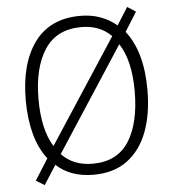

<svg xmlns="http://www.w3.org/2000/svg" viewBox="-55 -797 795 885"><g transform="rotate(-5 343.0 -354.5)"><path d="M626 -358Q626 -249 595.5 -166.5Q565 -84 502.5 -37Q440 10 345 10Q291 10 248 -5.5Q205 -21 173 -51L116 38L77 14L139 -84Q100 -134 81.5 -204Q63 -274 63 -359Q63 -529 135 -627Q207 -725 347 -725Q398 -725 440 -709.5Q482 -694 515 -666L566 -747L605 -722L549 -633Q626 -536 626 -358ZM122 -358Q122 -218 172 -138L486 -619Q433 -673 347 -673Q233 -673 177.5 -588.5Q122 -504 122 -358ZM567 -358Q567 -500 515 -579L202 -98Q256 -41 345 -41Q459 -41 513 -125.5Q567 -210 567 -358Z"/></g></svg>

Font: Noto Sans Sinhala UI SemiCondensed Light
Style: Regular
Weight: 300
Width: 4
Designer: Jelle Bosma - Monotype Design Team
Foundry: Monotype Imaging Inc.
Version: Version 2.006; ttfautohint (v1.8.4.7-5d5b)